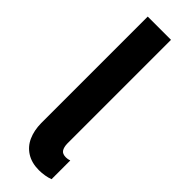

<svg xmlns="http://www.w3.org/2000/svg" viewBox="-257 -765 786 786"><g transform="rotate(45 135.5 -372.0)"><path d="M55.7 -134.8V-752H190.4V-151.4Q190.9 -130.9 198.5 -119.1Q206.1 -107.4 226.6 -107.4Q237.3 -107.4 248 -111.3V-2.9Q235.4 2 218.8 4.9Q202.1 7.8 185.5 7.8Q143.6 7.8 114.3 -10.5Q85 -28.8 70.6 -61Q56.2 -93.3 55.7 -134.8Z"/></g></svg>

Font: Reddit Sans Strawberry
Style: Bold
Weight: 700
Designer: Stephen Hutchings
Foundry: Reddit
Version: Version 1.013